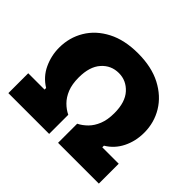

<svg xmlns="http://www.w3.org/2000/svg" viewBox="-163 -946 1165 1165"><g transform="rotate(45 419.5 -364.0)"><path d="M31.5 0V-170.5H171.5V-184Q112 -220.5 83 -282.5Q54 -344.5 54 -413Q54 -500 96.8 -571.5Q139.5 -643 220.8 -685.2Q302 -727.5 417.5 -727.5Q534 -727.5 616 -684.8Q698 -642 741.2 -570.8Q784.5 -499.5 784.5 -413Q784.5 -340 754.2 -279.2Q724 -218.5 667 -184.5V-170.5H808V0H458V-164Q487.5 -178.5 513.8 -204.8Q540 -231 556.2 -271.2Q572.5 -311.5 572.5 -369Q572.5 -463 528 -511.8Q483.5 -560.5 420 -560.5Q353.5 -560.5 309.8 -511.2Q266 -462 266 -369Q266 -311.5 282.2 -271.2Q298.5 -231 324.8 -204.8Q351 -178.5 381.5 -164V0Z"/></g></svg>

Font: Heraclito ExtraBold
Style: Regular
Weight: 800
Designer: Kostas Bartsokas (font) & Cristiano Sobral (main changes)
Foundry: Kostas Bartsokas (font) & Cristiano Sobral (main changes)
Version: Version 1.00;July 8, 2020;FontCreator 13.0.0.2655 64-bit